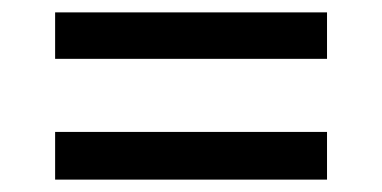

<svg xmlns="http://www.w3.org/2000/svg" viewBox="-20 -458 617 310"><path d="M69 -438H508V-363H69ZM69 -245H508V-168H69Z"/></svg>

Font: Noto Sans Syriac Eastern Medium
Style: Regular
Weight: 500
Designer: Patrick Giasson and the Monotype Design Team
Foundry: Monotype Imaging Inc.
Version: Version 3.001